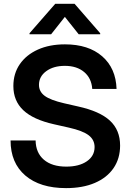

<svg xmlns="http://www.w3.org/2000/svg" viewBox="-20 -971 683 1003"><path d="M325.2 11.7Q189 11.7 112.1 -54.2Q35.2 -120.1 35.2 -237.3H166Q167 -172.9 209.2 -136.7Q251.5 -100.6 326.2 -100.6Q393.1 -100.6 433.6 -128.4Q474.1 -156.2 474.1 -202.6Q474.1 -240.7 443.1 -264.4Q412.1 -288.1 340.3 -304.2L262.2 -321.8Q153.3 -346.2 101.6 -395.3Q49.8 -444.3 49.8 -521.5Q49.8 -586.9 83.5 -635.7Q117.2 -684.6 177.7 -711.9Q238.3 -739.3 319.3 -739.3Q441.9 -739.3 513.7 -677Q585.4 -614.7 588.9 -506.3H461.9Q458 -562.5 419.7 -594.7Q381.3 -627 318.8 -627Q259.3 -627 221.4 -599.1Q183.6 -571.3 183.6 -527.8Q183.6 -492.2 213.9 -470Q244.1 -447.8 314.5 -431.6L387.2 -415Q501 -390.1 554.2 -340.8Q607.4 -291.5 607.4 -210.9Q607.4 -142.6 573 -92.5Q538.6 -42.5 475.3 -15.4Q412.1 11.7 325.2 11.7ZM391.1 -792 318.8 -882.8 247.1 -792H134.3V-797.4L268.6 -951.2H369.6L503.4 -797.4V-792Z"/></svg>

Font: Inter Display Semi Bold
Style: Regular
Weight: 600
Designer: Rasmus Andersson
Foundry: rsms
Version: Version 4.000;git-37864ae